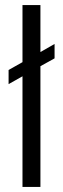

<svg xmlns="http://www.w3.org/2000/svg" viewBox="-20 -740 249 760"><path d="M140 0H69V-438L14 -407V-463L69 -494V-720H140V-534L196 -566V-509L140 -478Z"/></svg>

Font: Khand
Style: Regular
Weight: 400
Designer: Devanagari: Sanchit Sawaria, Jyotish Sonowal; Latin: Satya Rajpurohit
Foundry: Indian Type Foundry
Version: Version 1.101;PS 1.0;hotconv 1.0.78;makeotf.lib2.5.61930; tt